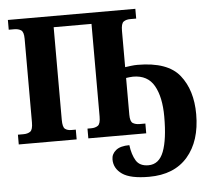

<svg xmlns="http://www.w3.org/2000/svg" viewBox="-62 -781 1207 1097"><g transform="rotate(-5 542.0 -232.5)"><path d="M749 249Q893 249 970.5 159.5Q1048 70 1048 -84Q1048 -222 979.5 -308Q911 -394 738 -394Q721 -394 700.5 -391.5Q680 -389 667 -387V-595Q667 -637 681.5 -647.5Q696 -658 720 -658H754V-714H23V-658H55Q78 -658 93.5 -648Q109 -638 109 -599V-119Q109 -77 94 -66.5Q79 -56 55 -56H23V0H355V-56H330Q307 -56 293.5 -66.5Q280 -77 280 -119V-650H497V-119Q497 -77 482 -66.5Q467 -56 443 -56H422V0H754V-56H721Q698 -56 682.5 -65.5Q667 -75 667 -114V-325Q676 -326 686 -327.5Q696 -329 707 -329Q791 -329 828 -263.5Q865 -198 865 -86Q865 45 838.5 114Q812 183 751 183Q701 183 680 148.5Q659 114 652 59Q600 59 574.5 80Q549 101 549 132Q549 184 595.5 216.5Q642 249 749 249Z"/></g></svg>

Font: Noto Serif SemiCondensed Extra
Style: Regular
Weight: 800
Width: 4
Designer: Monotype Design Team
Foundry: Monotype Imaging Inc.
Version: Version 1.002